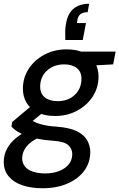

<svg xmlns="http://www.w3.org/2000/svg" viewBox="-49 -771 636 1023"><path d="M178 232Q116 232 69.5 216Q23 200 -3 168.5Q-29 137 -29 92Q-29 54 -12 22Q5 -10 37.5 -36.5Q70 -63 116 -84L163 -40Q116 -20 92.5 9.5Q69 39 69 72Q69 97 83.5 115.5Q98 134 126 143.5Q154 153 192 153Q254 153 295 125Q336 97 336 49Q336 23 315.5 3Q295 -17 235 -21Q190 -24 154.5 -31Q119 -38 92 -47.5Q65 -57 45 -69.5Q25 -82 12 -97L16 -121L128 -215L199 -187L79 -89L106 -139Q120 -130 132.5 -123Q145 -116 161.5 -111Q178 -106 200 -102Q222 -98 254 -96Q321 -91 360 -72Q399 -53 415.5 -23.5Q432 6 432 39Q432 95 400 138.5Q368 182 310.5 207Q253 232 178 232ZM244 -153Q189 -153 150.5 -172Q112 -191 92.5 -223.5Q73 -256 73 -298Q73 -357 104 -404.5Q135 -452 188 -480Q241 -508 306 -508Q362 -508 399.5 -489Q437 -470 456.5 -437.5Q476 -405 476 -364Q476 -304 445 -256.5Q414 -209 361.5 -181Q309 -153 244 -153ZM258 -232Q314 -232 349.5 -265.5Q385 -299 385 -352Q385 -389 360 -408.5Q335 -428 293 -428Q237 -428 201 -394.5Q165 -361 165 -309Q165 -272 190 -252Q215 -232 258 -232ZM372 -418 361 -496H567L554 -428ZM426 -751 418 -706Q394 -706 381 -696.5Q368 -687 364 -668L361 -648H409L392 -558H299Q298 -585 298.5 -605.5Q299 -626 303 -646Q312 -700 344 -725.5Q376 -751 426 -751Z"/></svg>

Font: DM Sans 24pt Medium
Style: Italic
Weight: 500
Italic angle: -10°
Designer: Colophon Foundry, Jonny Pinhorn
Foundry: Colophon Foundry
Version: Version 4.004;gftools[0.9.30]